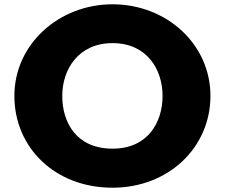

<svg xmlns="http://www.w3.org/2000/svg" viewBox="-20 -860 1048 895"><path d="M47 -413C47 -172 236.2 15 504.5 15C765.2 15 961 -172 961 -413C961 -654 756.5 -840 504.5 -840C254.8 -840 47 -654 47 -413ZM270.2 -413C270.2 -536 345 -659 504.5 -659C665.2 -659 737.8 -536 737.8 -413C737.8 -290 669.5 -167 504.5 -167C335.2 -167 270.2 -290 270.2 -413Z"/></svg>

Font: Hussar
Style: BdWide
Weight: 700
Foundry: Cannot Into Space Fonts
Version: Version 2.00